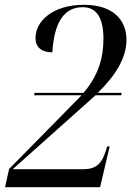

<svg xmlns="http://www.w3.org/2000/svg" viewBox="-20 -780 582 800"><path d="M1 0H397L437 -170H427L420 -149C405 -104 386 -75 327 -75H33L378 -383H485L487 -393H387C462 -465 507 -540 507 -614C507 -702 445 -760 330 -760C200 -760 128 -692 128 -622C128 -579 158 -562 198 -562C206 -688 247 -750 325 -750C382 -750 411 -706 411 -619C411 -540 391 -467 328 -393H124L122 -383H320L18 -76Z"/></svg>

Font: Noto Serif Display SemiCondensed
Style: Italic
Weight: 400
Width: 4
Italic angle: -12°
Designer: Monotype Design Team
Foundry: Monotype Imaging Inc.
Version: Version 2.009